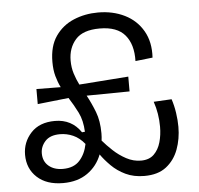

<svg xmlns="http://www.w3.org/2000/svg" viewBox="-50 -724 817 788"><g transform="rotate(-5 358.5 -329.5)"><path d="M179 13Q111 13 72 -23Q33 -59 33 -116Q33 -168 68 -206Q103 -244 167 -244Q236 -244 274 -188L286 -189Q284 -236 267.5 -269Q251 -302 231 -333L103 -319V-381L203 -380Q192 -402 185 -427.5Q178 -453 178 -486Q178 -551 206.5 -592Q235 -633 281.5 -652.5Q328 -672 382 -672Q443 -672 491.5 -648Q540 -624 566.5 -578Q593 -532 589 -468L518 -460Q520 -528 487.5 -567Q455 -606 383 -606Q314 -606 283.5 -571.5Q253 -537 253 -485Q253 -456 261 -431Q269 -406 280 -384L483 -399V-338L306 -336Q324 -303 338.5 -265.5Q353 -228 353 -177Q353 -161 351 -147Q368 -127 392 -104.5Q416 -82 445 -66.5Q474 -51 505 -51Q539 -51 558.5 -70Q578 -89 586.5 -119Q595 -149 595 -183Q595 -237 578 -287L652 -291Q661 -264 665.5 -233.5Q670 -203 670 -176Q670 -126 654 -83Q638 -40 604 -13.5Q570 13 514 13Q470 13 436.5 -3Q403 -19 378.5 -43.5Q354 -68 338 -91Q320 -44 279.5 -15.5Q239 13 179 13ZM102 -116Q102 -83 124.5 -64Q147 -45 183 -45Q228 -45 252 -71.5Q276 -98 284 -139Q263 -165 237 -176.5Q211 -188 183 -188Q142 -188 122 -166Q102 -144 102 -116Z"/></g></svg>

Font: Bricolage Grotesque 12pt Light
Style: Regular
Weight: 300
Designer: Mathieu Triay
Foundry: Atelier Triay
Version: Version 1.001; ttfautohint (v1.8.4.7-5d5b);gftools[0.9.33.de